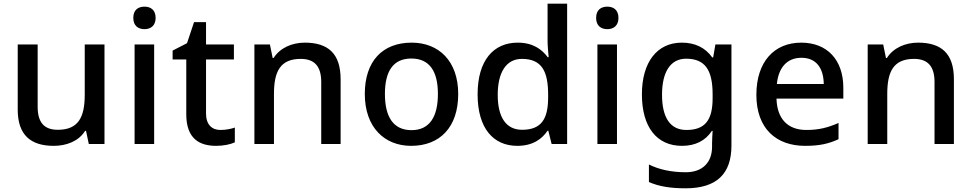

<svg xmlns="http://www.w3.org/2000/svg" viewBox="-20 -780 5265 1040"><path d="M546 -539H439V-267C439 -144 404 -77 293 -77C218 -77 184 -118 184 -202V-539H76V-186C76 -49 146 10 271 10C340 10 406 -15 441 -71H446L461 0H546Z M763 -744C729 -744 702 -727 702 -683C702 -640 729 -622 763 -622C795 -622 823 -640 823 -683C823 -727 795 -744 763 -744ZM815 -539H709V0H815Z M1174 -76C1128 -76 1096 -105 1096 -165V-458H1247V-539H1096V-660H1031L993 -546L915 -506V-458H989V-161C989 -27 1062 10 1151 10C1190 10 1229 2 1252 -9V-89C1233 -82 1202 -76 1174 -76Z M1631 -549C1562 -549 1497 -521 1462 -466H1457L1442 -539H1358V0H1464V-272C1464 -394 1499 -461 1609 -461C1685 -461 1720 -419 1720 -336V0H1825V-351C1825 -490 1757 -549 1631 -549Z M2462 -271C2462 -449 2357 -549 2210 -549C2052 -549 1956 -449 1956 -271C1956 -91 2062 10 2207 10C2363 10 2462 -91 2462 -271ZM2065 -271C2065 -392 2108 -463 2208 -463C2308 -463 2352 -392 2352 -271C2352 -149 2308 -75 2209 -75C2109 -75 2065 -149 2065 -271Z M2782 10C2865 10 2915 -26 2946 -72H2950L2968 0H3052V-760H2946V-558C2946 -533 2950 -489 2952 -470H2947C2914 -514 2866 -549 2784 -549C2654 -549 2567 -454 2567 -269C2567 -84 2653 10 2782 10ZM2808 -77C2721 -77 2676 -145 2676 -266C2676 -387 2721 -461 2807 -461C2916 -461 2949 -392 2949 -267V-252C2949 -135 2912 -77 2808 -77Z M3270 -744C3236 -744 3209 -727 3209 -683C3209 -640 3236 -622 3270 -622C3302 -622 3330 -640 3330 -683C3330 -727 3302 -744 3270 -744ZM3322 -539H3216V0H3322Z M3673 -549C3539 -549 3457 -443 3457 -269C3457 -91 3538 10 3674 10C3747 10 3801 -18 3836 -71H3840C3839 -56 3837 -20 3837 -4V15C3837 101 3784 153 3695 153C3616 153 3549 138 3495 111V206C3549 230 3613 240 3693 240C3863 240 3942 161 3942 8V-539H3855L3843 -469H3838C3800 -522 3745 -549 3673 -549ZM3696 -462C3797 -462 3840 -404 3840 -269V-248C3840 -128 3798 -76 3698 -76C3611 -76 3566 -142 3566 -267C3566 -392 3613 -462 3696 -462Z M4320 -549C4174 -549 4077 -446 4077 -266C4077 -83 4185 10 4341 10C4418 10 4468 -1 4522 -26V-114C4465 -89 4416 -76 4348 -76C4246 -76 4189 -137 4186 -246H4548V-305C4548 -455 4461 -549 4320 -549ZM4321 -467C4403 -467 4441 -409 4442 -325H4188C4197 -415 4244 -467 4321 -467Z M4953 -549C4884 -549 4819 -521 4784 -466H4779L4764 -539H4680V0H4786V-272C4786 -394 4821 -461 4931 -461C5007 -461 5042 -419 5042 -336V0H5147V-351C5147 -490 5079 -549 4953 -549Z"/></svg>

Font: Noto Sans Lao UI Med
Style: Regular
Weight: 500
Designer: Monotype Design Team
Foundry: Monotype Imaging Inc.
Version: Version 2.000